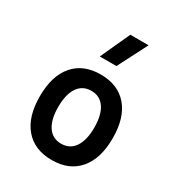

<svg xmlns="http://www.w3.org/2000/svg" viewBox="-189 -915 965 1045"><g transform="rotate(30 293.0 -392.5)"><path d="M293 9.8Q184.1 9.8 124 -60.5Q64 -130.9 64 -258.8Q64 -387.2 124 -457.3Q184.1 -527.3 293 -527.3Q401.9 -527.3 461.9 -457.3Q522 -387.2 522 -258.8Q522 -130.9 461.9 -60.5Q401.9 9.8 293 9.8ZM293 -92.8Q347.2 -92.8 376.7 -136.2Q406.2 -179.7 406.2 -258.8Q406.2 -338.4 376.7 -381.6Q347.2 -424.8 293 -424.8Q238.8 -424.8 209.2 -381.6Q179.7 -338.4 179.7 -258.8Q179.7 -179.7 209.2 -136.2Q238.8 -92.8 293 -92.8ZM238.3 -609.4 323.2 -794.9H438L342.8 -609.4Z"/></g></svg>

Font: Cascadia Code Medium
Style: Regular
Weight: 500
Monospace: yes
Designer: Aaron Bell
Foundry: Saja Typeworks
Version: Version 2407.024